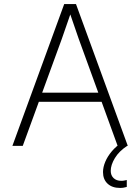

<svg xmlns="http://www.w3.org/2000/svg" viewBox="-20 -718 690 945"><path d="M143 -217V-262H507V-217ZM296 -698H354L609 0H559L367 -528L326 -647L284 -526L92 0H41ZM604 202Q596 204 589 205.5Q582 207 571 207Q532 207 509.5 186Q487 165 487 129Q487 105 498 78.5Q509 52 530.5 26.5Q552 1 582 -18L606 0Q566 26 545.5 60Q525 94 525 123Q525 145 539 158.5Q553 172 577 172Q586 172 592 170.5Q598 169 604 168Z"/></svg>

Font: Azeret Mono Thin Thin
Style: Regular
Weight: 250
Version: Version 1.002